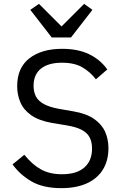

<svg xmlns="http://www.w3.org/2000/svg" viewBox="-20 -963 640 995"><path d="M298 12Q204 12 144 -22.5Q84 -57 45 -111L106 -161Q147 -110 192.5 -85Q238 -60 301 -60Q377 -60 417 -95Q457 -130 457 -193Q457 -227 444.5 -251Q432 -275 403.5 -290Q375 -305 327 -313L249 -326Q181 -338 141.5 -366Q102 -394 85.5 -433Q69 -472 69 -516Q69 -612 132.5 -661Q196 -710 302 -710Q385 -710 443 -681.5Q501 -653 536 -603L477 -552Q448 -590 407 -614Q366 -638 301 -638Q231 -638 192.5 -607.5Q154 -577 154 -518Q154 -487 166 -463.5Q178 -440 207 -424Q236 -408 285 -399L360 -386Q429 -374 468.5 -346Q508 -318 525 -279.5Q542 -241 542 -195Q542 -131 513.5 -84.5Q485 -38 430.5 -13Q376 12 298 12ZM248 -769 137 -912 182 -943 299 -826 416 -943 459 -912 348 -769Z"/></svg>

Font: Lilex
Style: Regular
Weight: 400
Monospace: yes
Designer: Mike Abbink, Paul van der Laan, Pieter van Rosmalen, Mikhael Khrustik
Foundry: Mikhael Khrustik
Version: Version 2.510